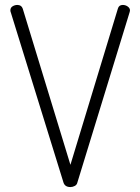

<svg xmlns="http://www.w3.org/2000/svg" viewBox="-20 -751 568 777"><path d="M23 -703Q22 -705 22 -709Q22 -720 31 -725.5Q40 -731 50 -731Q67 -731 72 -716L265 -84L457 -716Q461 -731 477 -731Q488 -731 497 -724.5Q506 -718 506 -709Q506 -707 505.5 -706Q505 -705 505 -703L293 -12Q291 -3 282.5 1.5Q274 6 265 6Q243 6 237 -12Z"/></svg>

Font: AkaAcidDosis
Style: Light
Weight: 300
Designer: Edgar Tolentino, Pablo Impallari, Igino Marini, Aka-Acid
Foundry: Edgar Tolentino, Pablo Impallari, Igino Marini, Aka-Acid
Version: Version 1.007